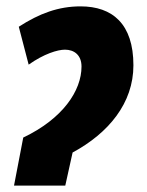

<svg xmlns="http://www.w3.org/2000/svg" viewBox="-20 -583 462 603"><path d="M24 0H185L208 -104C321 -165 399 -259 399 -378C399 -508 333 -563 233 -563C164 -563 104 -541 39 -499L70 -380C118 -414 161 -427 184 -427C213 -427 236 -410 236 -374C236 -298 177 -210 53 -151Z"/></svg>

Font: Noto Sans UI Condensed Black
Style: Italic
Weight: 900
Width: 3
Italic angle: -192°
Designer: Monotype Design Team
Foundry: Monotype Imaging Inc.
Version: Version 1.901